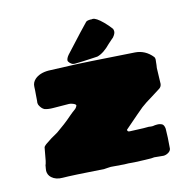

<svg xmlns="http://www.w3.org/2000/svg" viewBox="-132 -1059 1217 1220"><g transform="rotate(-15 476.5 -448.5)"><path d="M764.6 26.4C754.9 24.9 745.1 23.9 734.9 23.4C732.4 23.4 730 23.4 728 23.9C726.1 24.4 721.2 24.9 713.9 24.9C695.8 24.9 660.6 23.9 607.4 21.5C600.6 21.5 593.8 21 586.9 20C577.1 18.6 561.5 17.6 540 17.6C487.8 13.2 458.5 10.7 451.7 10.7C445.3 10.7 439 11.2 432.1 11.7C424.8 12.7 417 13.2 408.7 13.2C265.6 3.4 175.8 -1.5 139.6 -1.5C109.9 -1.5 86.4 -9.3 68.8 -25.4C55.7 -37.1 48.8 -52.2 48.8 -70.3C48.8 -74.7 50.8 -87.9 54.7 -108.9C56.2 -108.9 58.6 -116.7 62.5 -132.8C70.8 -180.2 76.2 -208.5 78.1 -217.8C79.6 -222.7 85 -228.5 94.2 -235.4C118.2 -252.4 147 -270.5 180.7 -288.6C226.6 -321.3 253.4 -341.3 261.7 -349.1C268.1 -354.5 277.8 -362.8 290.5 -373.5C303.2 -384.3 314.5 -393.1 323.7 -399.4C332 -404.8 337.9 -412.6 342.3 -422.9C342.3 -429.2 334.5 -435.1 318.4 -440.4C311 -442.9 304.7 -444.3 298.3 -444.3C254.9 -444.3 220.7 -444.8 196.8 -445.3C174.8 -445.3 155.8 -447.8 140.6 -453.1C128.4 -459 117.7 -470.7 109.4 -488.8C107.9 -493.7 106.9 -499 106.9 -504.4C106.9 -507.8 107.4 -511.2 108.4 -515.6C108.9 -520 109.9 -533.2 111.3 -555.2C112.8 -572.3 114.3 -589.4 114.7 -606.4C115.2 -625 122.6 -640.6 136.7 -653.3C158.7 -672.9 189.5 -682.6 228.5 -682.6C245.1 -682.6 293.5 -680.7 373.5 -677.2C410.2 -676.8 548.8 -668 788.6 -651.9C833 -648.9 870.6 -628.9 900.4 -591.3C902.8 -587.9 904.3 -582.5 904.3 -575.2C904.3 -572.3 903.8 -566.4 902.3 -557.6C901.9 -551.8 901.4 -545.9 900.4 -539.6C898.9 -533.2 897.9 -526.9 897.5 -520.5C897.5 -520.5 894.5 -417 894.5 -417C893.1 -405.3 887.7 -396 878.4 -389.6C859.4 -377.4 840.3 -365.2 820.3 -353C789.6 -335 764.6 -318.4 745.1 -303.7C729.5 -291.5 685.5 -253.4 612.8 -190.4C612.8 -190.4 612.8 -188.5 612.8 -188.5C612.8 -180.2 618.2 -176.3 628.4 -176.3C628.4 -176.3 715.8 -172.9 715.8 -172.9C715.8 -172.9 751.5 -172.9 751.5 -172.9C760.3 -171.4 767.6 -170.4 773.4 -170.4C776.4 -170.4 778.8 -170.4 781.2 -170.9C786.6 -172.4 795.4 -172.9 806.6 -172.9C817.9 -172.9 828.6 -170.4 838.4 -165C846.2 -159.7 850.6 -149.4 852.1 -133.8C852.1 -98.6 849.6 -55.7 845.2 -4.4C843.8 4.9 837.9 13.2 827.6 19.5C816.9 25.9 806.2 29.3 794.9 29.3C791 29.3 780.8 28.3 764.6 26.4ZM380.4 -688C374 -692.4 369.6 -696.8 366.2 -701.7C362.8 -706.5 361.3 -710 361.3 -711.4C361.3 -722.2 367.2 -733.9 378.4 -747.1C378.4 -747.1 383.3 -752.4 383.3 -752.4C467.8 -844.7 520.5 -900.9 540.5 -920.9C547.9 -925.3 556.6 -927.2 566.9 -927.2C570.3 -927.2 574.2 -926.8 578.1 -926.3C578.1 -926.3 578.6 -926.8 578.6 -926.8C578.6 -926.8 580.6 -926.8 584 -927.2C598.6 -927.2 620.1 -913.1 648.4 -884.8C664.6 -868.7 679.7 -851.1 693.4 -832.5C695.3 -826.7 696.3 -821.3 696.3 -816.4C696.3 -805.7 690.4 -793.9 679.2 -780.8C677.2 -778.3 674.8 -775.9 671.4 -773.9C671.4 -773.9 642.1 -748 642.1 -748C610.8 -715.8 581.1 -695.8 552.7 -688.5C551.3 -688 549.8 -688 547.9 -688C547.9 -688 522.9 -686.5 522.9 -686.5C466.8 -683.1 426.3 -681.6 401.4 -681.6C393.1 -681.6 386.2 -683.6 380.4 -688Z"/></g></svg>

Font: Kaph
Style: Regular
Weight: 400
Designer: GGBotNet
Foundry: f0n7.com